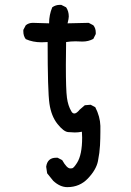

<svg xmlns="http://www.w3.org/2000/svg" viewBox="-20 -639 540 790"><path d="M257 131Q227 131 199 105L174 74L170 47Q175 10 211 10H217L236 20Q255 54 269 54Q270 54 276.5 53.5Q283 53 297 31Q318 -2 318 -73L317 -97Q303 -94 288 -94Q279 -94 260.5 -95.5Q242 -97 216.5 -129Q191 -161 183.5 -212Q176 -263 176 -466L151 -465Q115 -465 86 -478Q76 -491 76 -510V-516L86 -535Q98 -545 115 -545L182 -543Q182 -578 195 -609Q209 -619 226 -619H232L252 -609Q263 -593 263 -571Q263 -563 258 -543L345 -545L364 -535Q374 -523 374 -505V-499L364 -479Q344 -468 319 -468L291 -469Q271 -469 252 -466L251 -372Q251 -269 255.5 -236.5Q260 -204 273 -182Q278 -172 286 -172Q295 -172 308 -188L329 -206L353 -208L372 -198Q392 -159 393 -121V-96Q393 -71 391.5 -41Q390 -11 383 24Q376 59 342 95Q308 131 257 131Z"/></svg>

Font: Xiaolai Mono SC
Style: Regular
Weight: 400
Monospace: yes
Designer: LXGW / Nozomi Seto
Version: Version 3.113;September 30, 2024